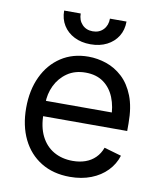

<svg xmlns="http://www.w3.org/2000/svg" viewBox="-84 -812 749 891"><g transform="rotate(10 290.0 -366.5)"><path d="M305.7 11.7Q227.1 11.7 169.7 -23.4Q112.3 -58.6 81.5 -121.8Q50.8 -185.1 50.8 -268.6Q50.8 -352.5 81.1 -416.5Q111.3 -480.5 166.3 -516.6Q221.2 -552.7 294.9 -552.7Q337.4 -552.7 379.4 -538.6Q421.4 -524.4 455.8 -492.7Q490.2 -460.9 510.7 -408.7Q531.2 -356.4 531.2 -280.3V-244.1H110.4V-316.4H485.8L447.3 -289.1Q447.3 -343.8 430.2 -386.2Q413.1 -428.7 379.2 -453.1Q345.2 -477.5 294.9 -477.5Q244.6 -477.5 208.7 -452.9Q172.9 -428.2 153.8 -388.7Q134.8 -349.1 134.8 -303.7V-255.9Q134.8 -193.8 156.2 -150.9Q177.7 -107.9 216.3 -85.7Q254.9 -63.5 305.7 -63.5Q338.4 -63.5 365.2 -73Q392.1 -82.5 411.6 -101.8Q431.2 -121.1 441.4 -149.4L522.5 -126Q509.8 -85 479.7 -54Q449.7 -22.9 405.3 -5.6Q360.8 11.7 305.7 11.7ZM293 -610.8Q249.5 -610.8 216.3 -627.7Q183.1 -644.5 164.6 -674.3Q146 -704.1 146 -743.7H224.1Q224.1 -711.9 243.2 -691.9Q262.2 -671.9 293 -671.9Q323.7 -671.9 342.8 -691.9Q361.8 -711.9 361.8 -743.7H439.9Q439.9 -704.1 421.4 -674.3Q402.8 -644.5 369.9 -627.7Q336.9 -610.8 293 -610.8Z"/></g></svg>

Font: Inter
Style: Regular
Weight: 400
Designer: Rasmus Andersson
Foundry: rsms
Version: Version 4.000;git-8c9346024